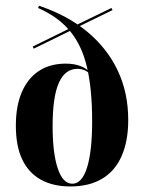

<svg xmlns="http://www.w3.org/2000/svg" viewBox="-20 -651 507 682"><path d="M229.8 11.3Q168.5 11.3 125 -12.9Q81.5 -37.1 58.9 -84.7Q36.3 -132.3 36.3 -204.8Q36.3 -275 57.7 -324.2Q79 -373.4 118.5 -399.2Q158.1 -425 213.7 -425Q242.7 -425 265.3 -416.5Q287.9 -408.1 300 -393.5V-385.5Q294.4 -395.2 281.9 -400.8Q269.4 -406.5 254.8 -406.5Q211.3 -406.5 189.1 -356.9Q166.9 -307.3 166.9 -203.2Q166.9 -107.3 185.1 -52.8Q203.2 1.6 237.1 1.6Q271 1.6 289.1 -55.6Q307.3 -112.9 307.3 -221Q307.3 -333.9 289.1 -411.7Q271 -489.5 229 -540.3Q187.1 -591.1 115.3 -622.6L118.5 -630.6Q219.4 -596.8 289.9 -538.3Q360.5 -479.8 398 -400.8Q435.5 -321.8 435.5 -225Q435.5 -150 412.1 -96.8Q388.7 -43.5 342.7 -16.1Q296.8 11.3 229.8 11.3ZM100 -478.2 96 -485.5 238.7 -555.6 243.5 -548.4ZM247.6 -550.8 242.7 -558.1 375.8 -622.6 379.8 -615.3Z"/></svg>

Font: Playfair 144pt SemiCondensed ExtraBold
Style: Regular
Weight: 800
Width: 4
Designer: Claus Eggers Sørensen
Foundry: Claus Eggers Sørensen
Version: Version 2.203